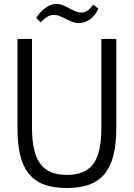

<svg xmlns="http://www.w3.org/2000/svg" viewBox="-20 -936 672 966"><path d="M162 -846Q180 -875 207.5 -895.5Q235 -916 262 -916Q281 -916 297 -909.5Q313 -903 328 -894.5Q343 -886 358.5 -879.5Q374 -873 391 -873Q407 -873 421.5 -883.5Q436 -894 448 -913L475 -893Q460 -858 433 -839Q406 -820 378 -820Q359 -820 343 -826.5Q327 -833 312 -840.5Q297 -848 282 -854.5Q267 -861 250 -861Q233 -861 216 -850.5Q199 -840 185 -823ZM316 10Q249 10 202 -7.5Q155 -25 125 -62Q95 -99 81.5 -155.5Q68 -212 68 -290V-740H141V-292Q141 -168 182.5 -112Q224 -56 316 -56Q409 -56 449.5 -111.5Q490 -167 490 -292V-740H565V-290Q565 -212 551 -155.5Q537 -99 507 -62Q477 -25 430 -7.5Q383 10 316 10Z"/></svg>

Font: Encode Sans Compressed
Style: Regular
Weight: 400
Designer: Pablo Impallari, Andres Torresi
Foundry: Pablo Impallari, Andres Torresi
Version: Version 1.000; ttfautohint (v1.00) -l 8 -r 50 -G 200 -x 14 -